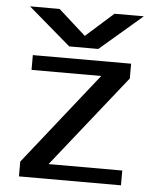

<svg xmlns="http://www.w3.org/2000/svg" viewBox="-50 -720 615 763"><g transform="rotate(5 257.5 -338.5)"><path d="M324 -532H208L39 -677H157L266 -579L376 -677H493ZM461 -59V0H54V-59L345 -426H67V-485H459V-426L167 -59Z"/></g></svg>

Font: Sarpanch Medium
Style: Regular
Weight: 500
Designer: Manushi Parikh (Devanagari and Latin), Jyotish Sonowal (Devanagari)
Foundry: Indian Type Foundry
Version: Version 2.004;PS 1.0;hotconv 1.0.78;makeotf.lib2.5.61930; tt